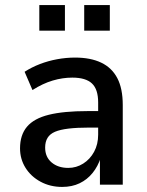

<svg xmlns="http://www.w3.org/2000/svg" viewBox="-20 -728 580 757"><path d="M225 9Q178 9 140 -11.5Q102 -32 80.5 -66.5Q59 -101 59 -143Q59 -196 86.5 -228.5Q114 -261 172.5 -275.5Q231 -290 325 -290H381V-225H332Q284 -225 250.5 -221Q217 -217 197 -208.5Q177 -200 167.5 -184.5Q158 -169 158 -146Q158 -109 183.5 -87.5Q209 -66 249 -66Q281 -66 308 -83Q335 -100 351 -129.5Q367 -159 367 -197V-324Q367 -376 342.5 -399Q318 -422 265 -422Q227 -422 188 -410.5Q149 -399 108 -373L77 -445Q105 -463 137.5 -475.5Q170 -488 205.5 -494.5Q241 -501 276 -501Q337 -501 379 -481Q421 -461 442.5 -420Q464 -379 464 -314V0H374V-106H377Q366 -72 345 -46Q324 -20 294 -5.5Q264 9 225 9ZM312 -607V-708H413V-607ZM135 -607V-708H236V-607Z"/></svg>

Font: Nunito Sans 10pt SemiCondensed SemiBold
Style: Regular
Weight: 600
Width: 4
Designer: Vernon Adams
Foundry: Vernon Adams
Version: Version 3.101;gftools[0.9.27]